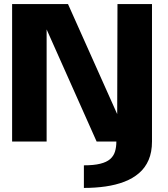

<svg xmlns="http://www.w3.org/2000/svg" viewBox="-20 -695 826 943"><path d="M392 228Q448 228 498.5 220.8Q549 213.5 590.8 197.5Q632.5 181.5 663 155.2Q693.5 129 710 90.5Q726.5 52 726.5 0H551.5Q551.5 27.5 544.8 49.5Q538 71.5 520.8 86.5Q503.5 101.5 472.2 109.2Q441 117 392 117ZM39.5 0H209V-596.5H188.5L454.5 0H726.5V-675H557L555.5 -80H580L314 -675H39.5Z"/></svg>

Font: Anybody UltraCondensed Thin
Style: Bold
Weight: 700
Version: Version 1.111